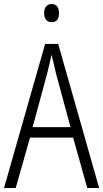

<svg xmlns="http://www.w3.org/2000/svg" viewBox="-20 -933 512 953"><path d="M413 0 343 -250H129L58 0H0L204 -715H269L472 0ZM258 -568Q253 -591 247 -615.5Q241 -640 236 -662Q231 -639 225.5 -615.5Q220 -592 214 -568L142 -302H330ZM236 -913Q255 -913 264 -900.5Q273 -888 273 -868Q273 -823 236 -823Q218 -823 208.5 -835Q199 -847 199 -868Q199 -888 208.5 -900.5Q218 -913 236 -913Z"/></svg>

Font: Noto Sans Condensed Light
Style: Regular
Weight: 300
Width: 3
Designer: Monotype Design Team
Foundry: Monotype Imaging Inc.
Version: Version 2.013; ttfautohint (v1.8.4.7-5d5b)